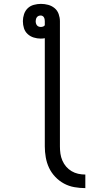

<svg xmlns="http://www.w3.org/2000/svg" viewBox="-20 -755 540 990"><path d="M420 215Q392 215 363.5 210Q335 205 310 191.5Q285 178 265 157Q245 136 233 110.5Q221 85 216 56.5Q211 28 211 0V-558Q206 -557 201 -556.5Q196 -556 190 -556Q172 -556 154 -561.5Q136 -567 122.5 -579.5Q109 -592 103.5 -609.5Q98 -627 98 -646Q98 -664 104 -682Q110 -700 123 -712.5Q136 -725 154.5 -730Q173 -735 191 -735Q210 -735 228.5 -730Q247 -725 261.5 -713Q276 -701 282.5 -682.5Q289 -664 289 -646V0Q289 19 291.5 37Q294 55 301.5 72.5Q309 90 321 104Q333 118 349 127.5Q365 137 383 141Q401 145 420 145ZM190 -616Q196 -616 202 -618Q208 -620 211 -625V-646Q211 -651 210 -656Q209 -661 206.5 -665.5Q204 -670 199.5 -672.5Q195 -675 190 -675Q184 -675 179 -673Q174 -671 170.5 -666.5Q167 -662 165.5 -656.5Q164 -651 164 -646Q164 -640 165.5 -634.5Q167 -629 170.5 -624.5Q174 -620 179.5 -618Q185 -616 190 -616Z"/></svg>

Font: Iosevka Custom
Style: Regular
Weight: 400
Monospace: yes
Designer: Belleve Invis
Foundry: Belleve Invis
Version: Version 32.5.0; ttfautohint (v1.8.4)